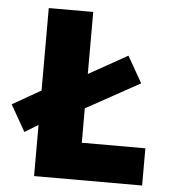

<svg xmlns="http://www.w3.org/2000/svg" viewBox="-79 -695 666 740"><g transform="rotate(5 254.0 -325.0)"><path d="M28 -166 80 -198V0H498V-144H252V-277L460 -392L402 -494L252 -410V-650H80V-331L-30 -268Z"/></g></svg>

Font: Giro Sans Black
Style: Regular
Weight: 900
Designer: Paul D. Hunt
Foundry: Adobe Systems Incorporated
Version: Version 1.000;PS 1.0;hotconv 1.0.88;makeotf.lib2.5.647800